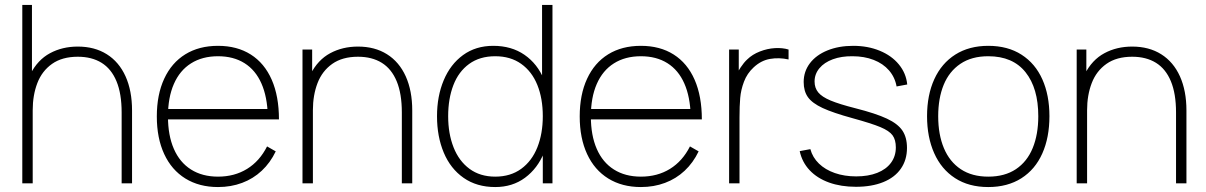

<svg xmlns="http://www.w3.org/2000/svg" viewBox="-20 -740 4869 775"><path d="M471 -286Q471 -362 450.2 -412Q429.5 -462 390 -486.5Q350.5 -511 294 -511Q231 -511 190.2 -482.2Q149.5 -453.5 130.8 -404.8Q112 -356 112 -295L73 -294Q73 -382.5 102.5 -440.5Q132 -498.5 181.8 -525.2Q231.5 -552 294 -552Q362 -552 411.2 -521Q460.5 -490 486.8 -431.8Q513 -373.5 513 -294V0H471ZM70 0V-720H109V-295H112V0Z M860 15Q784 15 728.2 -19.5Q672.5 -54 642.8 -118.2Q613 -182.5 613 -270Q613 -358 642.8 -422.2Q672.5 -486.5 728 -520.8Q783.5 -555 860 -555Q937 -555 992.2 -520Q1047.5 -485 1076.8 -418.2Q1106 -351.5 1106 -258H1061V-272Q1059 -349.5 1035.2 -403.2Q1011.5 -457 967 -485Q922.5 -513 860 -513Q796.5 -513 751 -484.2Q705.5 -455.5 681.8 -401Q658 -346.5 658 -270Q658 -193.5 681.8 -139Q705.5 -84.5 751 -55.8Q796.5 -27 860 -27Q926.5 -27 977.2 -58.2Q1028 -89.5 1058 -149L1093 -129Q1071 -83 1036.5 -50.8Q1002 -18.5 957.2 -1.8Q912.5 15 860 15ZM640 -258V-300H1080V-258Z M1602 -286Q1602 -362 1581.2 -412Q1560.5 -462 1521 -486.5Q1481.5 -511 1425 -511Q1362 -511 1321.2 -482.2Q1280.5 -453.5 1261.8 -404.8Q1243 -356 1243 -295L1204 -294Q1204 -382.5 1233.5 -440.5Q1263 -498.5 1312.8 -525.2Q1362.5 -552 1425 -552Q1493 -552 1542.2 -521Q1591.5 -490 1617.8 -431.8Q1644 -373.5 1644 -294V0H1602ZM1201 0V-540H1240V-430H1243V0Z M1979 15Q1904.5 15 1851.5 -22Q1798.5 -59 1771.2 -124Q1744 -189 1744 -271Q1744 -351.5 1771 -416Q1798 -480.5 1849.2 -517.8Q1900.5 -555 1971 -555Q2044.5 -555 2097 -518.8Q2149.5 -482.5 2176.2 -418.2Q2203 -354 2203 -271Q2203 -189.5 2176.5 -124.8Q2150 -60 2099.2 -22.5Q2048.5 15 1979 15ZM1979 -27Q2040.5 -27 2083.8 -58.5Q2127 -90 2149 -145.2Q2171 -200.5 2171 -271Q2171 -342.5 2149 -397Q2127 -451.5 2083.8 -482.2Q2040.5 -513 1979 -513Q1916.5 -513 1873.8 -482Q1831 -451 1810 -396.2Q1789 -341.5 1789 -271Q1789 -200.5 1810.8 -145.2Q1832.5 -90 1875.2 -58.5Q1918 -27 1979 -27ZM2171 0V-425H2168V-720H2210V0Z M2567 15Q2491 15 2435.2 -19.5Q2379.5 -54 2349.8 -118.2Q2320 -182.5 2320 -270Q2320 -358 2349.8 -422.2Q2379.5 -486.5 2435 -520.8Q2490.5 -555 2567 -555Q2644 -555 2699.2 -520Q2754.5 -485 2783.8 -418.2Q2813 -351.5 2813 -258H2768V-272Q2766 -349.5 2742.2 -403.2Q2718.5 -457 2674 -485Q2629.5 -513 2567 -513Q2503.5 -513 2458 -484.2Q2412.5 -455.5 2388.8 -401Q2365 -346.5 2365 -270Q2365 -193.5 2388.8 -139Q2412.5 -84.5 2458 -55.8Q2503.5 -27 2567 -27Q2633.5 -27 2684.2 -58.2Q2735 -89.5 2765 -149L2800 -129Q2778 -83 2743.5 -50.8Q2709 -18.5 2664.2 -1.8Q2619.5 15 2567 15ZM2347 -258V-300H2787V-258Z M2923 0V-540H2962V-411L2949 -428Q2957 -449 2969.8 -468.2Q2982.5 -487.5 2996 -500Q3017 -520.5 3047.2 -532.2Q3077.5 -544 3108.2 -545.8Q3139 -547.5 3163 -540V-500Q3124.5 -508.5 3088.2 -502.2Q3052 -496 3022 -468Q2995.5 -443.5 2983 -410.2Q2970.5 -377 2967.8 -344.5Q2965 -312 2965 -266V0Z M3435 14Q3374.5 14 3326.5 -3.2Q3278.5 -20.5 3248 -53Q3217.5 -85.5 3208 -130L3251 -138Q3260 -104.5 3285.5 -79.8Q3311 -55 3349.8 -41.5Q3388.5 -28 3436 -28Q3484.5 -28 3520.8 -42.2Q3557 -56.5 3576.5 -83Q3596 -109.5 3596 -145Q3596 -175.5 3582.8 -193.8Q3569.5 -212 3533.5 -227Q3497.5 -242 3421 -263Q3342.5 -284.5 3300.5 -304Q3258.5 -323.5 3241.2 -347.8Q3224 -372 3224 -409Q3224 -451.5 3249.2 -484.8Q3274.5 -518 3320 -536.5Q3365.5 -555 3424 -555Q3483 -555 3531 -535.2Q3579 -515.5 3608.2 -480Q3637.5 -444.5 3642 -399L3599 -391Q3592.5 -428 3568.5 -455.8Q3544.5 -483.5 3506.5 -498.2Q3468.5 -513 3421 -513Q3376.5 -513.5 3341.8 -500.8Q3307 -488 3287.5 -464.5Q3268 -441 3268 -411Q3268 -385 3282.8 -367Q3297.5 -349 3332.8 -334.2Q3368 -319.5 3433 -303Q3515.5 -282 3559.8 -261.2Q3604 -240.5 3622.5 -213Q3641 -185.5 3641 -143Q3641 -94.5 3616.2 -59Q3591.5 -23.5 3545 -4.8Q3498.5 14 3435 14Z M3969 15Q3890.5 15 3835 -21Q3779.5 -57 3750.8 -121.8Q3722 -186.5 3722 -271Q3722 -356 3751.2 -420.2Q3780.5 -484.5 3836.2 -519.8Q3892 -555 3969 -555Q4048 -555 4103.5 -519.2Q4159 -483.5 4187.5 -419.5Q4216 -355.5 4216 -271Q4216 -185 4187.2 -120.5Q4158.5 -56 4102.8 -20.5Q4047 15 3969 15ZM3969 -27Q4035.5 -27 4080.8 -57.2Q4126 -87.5 4148.5 -142.5Q4171 -197.5 4171 -271Q4171 -384 4119.5 -448.5Q4068 -513 3969 -513Q3902 -513 3856.8 -482.5Q3811.5 -452 3789.2 -397.8Q3767 -343.5 3767 -271Q3767 -197 3790 -142Q3813 -87 3858.2 -57Q3903.5 -27 3969 -27Z M4727 -286Q4727 -362 4706.2 -412Q4685.5 -462 4646 -486.5Q4606.5 -511 4550 -511Q4487 -511 4446.2 -482.2Q4405.5 -453.5 4386.8 -404.8Q4368 -356 4368 -295L4329 -294Q4329 -382.5 4358.5 -440.5Q4388 -498.5 4437.8 -525.2Q4487.5 -552 4550 -552Q4618 -552 4667.2 -521Q4716.5 -490 4742.8 -431.8Q4769 -373.5 4769 -294V0H4727ZM4326 0V-540H4365V-430H4368V0Z"/></svg>

Font: Manrope
Style: Regular
Weight: 400
Designer: Mikhail Sharanda
Foundry: Mikhail Sharanda
Version: Version 4.503